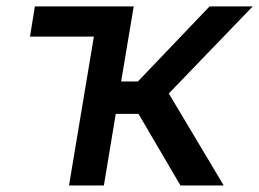

<svg xmlns="http://www.w3.org/2000/svg" viewBox="-20 -565 790 585"><path d="M190.3 0 266 -453.5H71.4L86.3 -545.5H387.4L349.1 -316.8H400.2L618.6 -545.5H750L494.3 -280.2L661.6 0H529.8L402 -218H332.7L296.5 0Z"/></svg>

Font: Karasuma Gothic
Style: Medium Italic
Weight: 500
Italic angle: 9.39998°
Designer: Rasmus Andersson / Ryoko Nishizuka
Foundry: Genbu
Version: Version 1.00